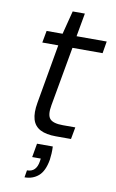

<svg xmlns="http://www.w3.org/2000/svg" viewBox="-94 -671 570 947"><g transform="rotate(10 191.0 -197.5)"><path d="M216 0Q167 0 137.5 -15.5Q108 -31 98.5 -63.5Q89 -96 98 -147L150 -444H70L81 -504H161L191 -621H252L231 -504H382L372 -444H221L168 -147Q159 -97 175.5 -78.5Q192 -60 240 -60H303L292 0ZM99 226 105 190Q129 190 142.5 176Q156 162 160 135L162 121H119L131 52H210Q211 70 210 87.5Q209 105 207 119Q197 177 168.5 201.5Q140 226 99 226Z"/></g></svg>

Font: DM Sans Light
Style: Italic
Weight: 300
Italic angle: -10°
Designer: Colophon Foundry, Jonny Pinhorn
Foundry: Colophon Foundry
Version: Version 4.004;gftools[0.9.30]